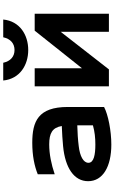

<svg xmlns="http://www.w3.org/2000/svg" viewBox="220 -915 710 1190"><g transform="rotate(-90 575.0 -320.0)"><path d="M47 -129C47 -37 138 15 274 15C360 15 460 -5 507 -30V-255C507 -439 417 -475 285 -475C206 -475 142 -462 90 -441V-336C152 -357 215 -370 275 -370C344 -370 379 -351 389 -292C347 -290 300 -288 264 -284C128 -271 47 -215 47 -129ZM161 -127C161 -158 202 -180 264 -187C302 -192 350 -195 393 -196V-99C354 -88 316 -84 274 -84C212 -84 161 -93 161 -127Z M635 0H740L973 -299V0H1085V-460H980L747 -167V-460H635ZM671 -655C681 -552 767 -500 860 -500C953 -500 1039 -552 1049 -655H939C929 -609 900 -585 860 -585C820 -585 791 -609 781 -655Z"/></g></svg>

Font: KT Kiyosuna Sans Bold
Style: Regular
Weight: 700
Designer: [Zen Kaku Gothic] Yoshimichi Ohira
Version: Version 1.010;Glyphs 3.1.2 (3151)